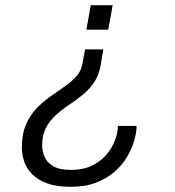

<svg xmlns="http://www.w3.org/2000/svg" viewBox="-20 -546 672 738"><path d="M252 172Q197 172 160.5 158.5Q124 145 102.5 122.5Q81 100 72.5 73.5Q64 47 64 21Q64 -30 79.5 -66.5Q95 -103 120 -129Q145 -155 173.5 -175Q202 -195 228.5 -213.5Q255 -232 274 -253Q293 -274 297 -303L307 -356H377L367 -295Q360 -256 341 -228.5Q322 -201 296.5 -180.5Q271 -160 244 -142Q217 -124 194 -103Q171 -82 156.5 -54.5Q142 -27 142 13Q142 33 150.5 55Q159 77 183 92Q207 107 253 107Q298 107 329.5 92.5Q361 78 382 56Q403 34 415 9Q427 -16 431 -38Q432 -45 432.5 -51Q433 -57 433 -62H505Q505 -38 496 -6.5Q487 25 469 56Q451 87 421 113.5Q391 140 349.5 156Q308 172 252 172ZM312 -432 329 -526H413L396 -432Z"/></svg>

Font: Archivo SemiBold Light
Style: Italic
Weight: 300
Italic angle: -10°
Version: Version 2.001